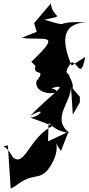

<svg xmlns="http://www.w3.org/2000/svg" viewBox="-71 -848 533 1147"><path d="M406 -236V-270C321 -365 399 -279 338 -406C362 -402 288 -397 358 -476C397 -471 412 -372 438 -508L357 -456C303 -585 286 -706 442 -715C228 -723 370 -678 195 -730C332 -762 242 -731 233 -828L133 -710L148 -658L59 -622C193 -603 308 -660 116 -479L202 -394L153 -481C98 -375 220 -453 147 -364C128 -262 345 -287 237 -321C357 -357 229 -282 109 -155C223 -221 157 -140 107 -147L244 -96C105 -30 76 158 5 90C-45 0 -76 34 -24 21L-7 279L21 263C129 179 159 232 214 167C320 28 223 -45 293 54L338 -61L216 -4C225 -200 193 -69 344 -54C231 -140 356 -237 353 -331L364 -163Z"/></svg>

Font: Asimov Silicon
Style: Regular
Weight: 400
Designer: Google
Version: Version 2.000980; 2014